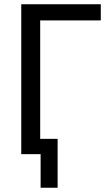

<svg xmlns="http://www.w3.org/2000/svg" viewBox="-20 -725 518 903"><path d="M171 158V0H85V-72H251V158ZM80 0V-705H454V-629H169V0Z"/></svg>

Font: Nunito Sans 10pt Condensed Medium
Style: Regular
Weight: 500
Width: 3
Designer: Vernon Adams
Foundry: Vernon Adams
Version: Version 3.101;gftools[0.9.27]